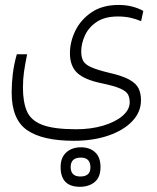

<svg xmlns="http://www.w3.org/2000/svg" viewBox="-20 -401 626 764"><path d="M273.9 159.2Q148.9 159.2 87.6 116.7Q26.4 74.2 26.4 -32.7Q26.4 -70.3 31 -107.7Q35.6 -145 46.9 -185.1H87.9Q79.6 -144 75.4 -114.7Q71.3 -85.4 71.3 -52.2Q71.3 4.4 86.9 41.3Q102.5 78.1 148.2 95.7Q193.8 113.3 283.7 113.3Q342.3 113.3 390.6 98.9Q439 84.5 467.5 60.1Q496.1 35.6 496.1 5.9Q496.1 -11.7 489.5 -24.7Q482.9 -37.6 459.2 -48.3Q435.5 -59.1 383.8 -69.8Q315.4 -84 286.9 -111.3Q258.3 -138.7 258.3 -189Q258.3 -234.9 280 -279.1Q301.8 -323.2 344.7 -352.3Q387.7 -381.3 452.1 -381.3Q482.9 -381.3 508.3 -374.3Q533.7 -367.2 550.3 -357.4L541.5 -316.9Q520.5 -325.7 498 -330.6Q475.6 -335.4 449.2 -335.4Q397 -335.4 364.7 -313.7Q332.5 -292 317.9 -259.8Q303.2 -227.5 303.2 -195.8Q303.2 -174.3 310.5 -159.7Q317.9 -145 341.8 -134Q365.7 -123 414.6 -111.3Q467.8 -99.1 494.9 -84Q522 -68.8 531.5 -49.1Q541 -29.3 541 -2.4Q541 44.9 506.3 81.3Q471.7 117.7 411.4 138.4Q351.1 159.2 273.9 159.2ZM297.9 342.3Q221.2 342.3 221.2 263.7Q221.2 225.6 243.9 205.3Q266.6 185.1 301.8 185.1Q336.9 185.1 358.4 204.8Q379.9 224.6 379.9 263.7Q379.9 304.2 356.9 323.2Q334 342.3 297.9 342.3ZM299.8 301.3Q339.8 301.3 339.8 265.1Q339.8 226.1 301.8 226.1Q261.2 226.1 261.2 263.7Q261.2 301.3 299.8 301.3Z"/></svg>

Font: Cascadia Mono ExtraLight
Style: Regular
Weight: 200
Monospace: yes
Designer: Aaron Bell
Foundry: Saja Typeworks
Version: Version 2404.023; ttfautohint (v1.8.4)